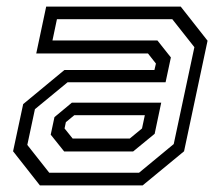

<svg xmlns="http://www.w3.org/2000/svg" viewBox="-20 -560 666 580"><path d="M100.5 0 19.5 -103 50 -245.5 174.5 -348.5H446.5L451 -368L427 -398.5H89.5L119.5 -540H526L607 -437L536 -103L411 0ZM173.8 -102.5 133.2 -153.2 144.5 -206.2 197 -249.8H467L447.2 -155.8L382.2 -102.5ZM128.8 -38.2H400L504.8 -124.8L567.2 -417.5L500.5 -502H152L138.5 -437.8H455.5L496.2 -386.5L480.2 -311.5H184.2L85.5 -230.2L62.5 -122.2ZM199.5 -141.5H372L409 -172L417.5 -212H204.5L179 -191L175 -172Z"/></svg>

Font: Tourney Thin
Style: Italic
Weight: 100
Italic angle: -12°
Designer: Tyler Finck
Foundry: Etcetera Type Co
Version: Version 1.015